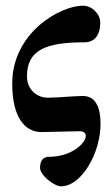

<svg xmlns="http://www.w3.org/2000/svg" viewBox="-20 -458 392 676"><path d="M195 198C266 198 334 83 334 -23C334 -82 315 -120 272 -120C240 -120 181 -114 149 -114C108 -114 75 -144 75 -189C75 -282 141 -309 277 -309C318 -309 333 -341 333 -378C333 -410 303 -438 272 -438C191 -438 23 -342 23 -164C23 -41 70 7 126 7C154 7 234 4 262 4C276 4 282 12 282 21C282 45 233 94 153 94C134 94 121 105 121 133C121 159 171 198 195 198Z"/></svg>

Font: EB Garamond
Style: Bold
Weight: 700
Designer: Georg Duffner and Octavio Pardo
Foundry: Georg Duffner
Version: Version 1.000;PS 001.000;hotconv 1.0.88;makeotf.lib2.5.64775